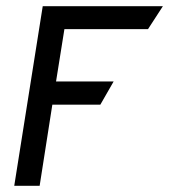

<svg xmlns="http://www.w3.org/2000/svg" viewBox="-20 -600 546 620"><path d="M26 0H108L149 -262H304L347 -337H161L188 -506H458L506 -580H118Z"/></svg>

Font: Charger Sport
Style: SeBdNrwObl
Weight: 600
Designer: Jasper
Foundry: Cannot Into Space Fonts
Version: Version 1.1